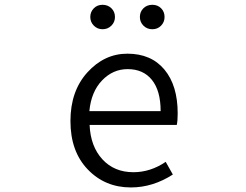

<svg xmlns="http://www.w3.org/2000/svg" viewBox="-20 -781 1040 813"><path d="M534.2 12.7Q424.8 12.7 351.6 -63.5Q278.3 -139.6 278.3 -268.6Q278.3 -395.5 350.1 -474.6Q421.9 -553.7 519.5 -553.7Q620.1 -553.7 676.3 -486.3Q732.4 -418.9 732.4 -300.8Q732.4 -268.6 728.5 -252H359.4Q363.3 -161.1 413.6 -106.4Q463.9 -51.8 544.9 -51.8Q617.2 -51.8 681.6 -95.7L711.9 -42Q627 12.7 534.2 12.7ZM358.4 -310.5H660.2Q660.2 -396.5 623.5 -442.4Q586.9 -488.3 520.5 -488.3Q458 -488.3 412.1 -440.4Q366.2 -392.6 358.4 -310.5ZM414.1 -657.2Q392.6 -657.2 377.4 -672.4Q362.3 -687.5 362.3 -709Q362.3 -730.5 377 -745.6Q391.6 -760.7 414.1 -760.7Q436.5 -760.7 451.7 -746.1Q466.8 -731.4 466.8 -709Q466.8 -687.5 451.7 -672.4Q436.5 -657.2 414.1 -657.2ZM572.3 -709Q572.3 -731.4 587.4 -746.1Q602.5 -760.7 625 -760.7Q647.5 -760.7 662.1 -746.1Q676.8 -731.4 676.8 -709Q676.8 -687.5 662.1 -672.4Q647.5 -657.2 625 -657.2Q602.5 -657.2 587.4 -672.4Q572.3 -687.5 572.3 -709Z"/></svg>

Font: GenEi Gothic M SemiLight
Style: Regular
Weight: 350
Designer: o_tamon (Modified); [Source Han Sans]
Ryoko NISHIZUKA  (kana & ideographs); Paul D. Hunt (Latin, Greek & Cyrillic); Wenl
Version: Version 1.1a;Original Version 1.004